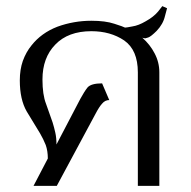

<svg xmlns="http://www.w3.org/2000/svg" viewBox="-20 -609 627 629"><path d="M446.3 -485.4Q448.2 -484.4 456.1 -483.4Q456.1 -483.4 465.8 -486.3Q474.6 -489.3 493.2 -507.8Q514.6 -530.3 520.5 -556.6Q527.3 -582 527.3 -582Q522.5 -584 511.7 -588.9Q511.7 -588.9 498 -571.3Q483.4 -553.7 457 -539.1Q433.6 -525.4 414.1 -522.5Q394.5 -518.6 389.6 -518.6Q384.8 -521.5 354.5 -531.2Q325.2 -541 279.3 -541Q221.7 -541 168 -521.5Q115.2 -501 83 -460Q65.4 -438.5 54.7 -409.2Q44.9 -380.9 44.9 -345.7Q44.9 -283.2 67.4 -244.1Q90.8 -206.1 111.3 -171.9Q122.1 -153.3 129.9 -133.8Q136.7 -114.3 136.7 -89.8Q121.1 -59.6 89.8 0Q94.7 0 109.4 0Q123 0 166 0Q197.3 -58.6 293 -236.3Q304.7 -258.8 314.5 -269.5Q324.2 -281.2 337.9 -281.2Q330.1 -299.8 314.5 -335.9Q278.3 -335.9 266.6 -322.3Q255.9 -308.6 243.2 -285.2Q216.8 -235.4 165 -135.7Q165 -158.2 161.1 -174.8Q157.2 -192.4 152.3 -208Q141.6 -238.3 130.9 -268.6Q119.1 -298.8 119.1 -348.6Q119.1 -419.9 161.1 -462.9Q203.1 -506.8 279.3 -506.8Q341.8 -506.8 386.7 -476.6Q431.6 -445.3 431.6 -372.1Q431.6 -248 431.6 0Q449.2 0 502 0Q502 -92.8 502 -372.1Q502 -405.3 486.3 -434.6Q471.7 -462.9 446.3 -485.4Z"/></svg>

Font: BSRU BANSOMDEJ
Style: Regular
Weight: 400
Designer: Wisit Potiwat
Version: Version 1.000;PS 002.000;hotconv 1.0.70;makeotf.lib2.5.58329